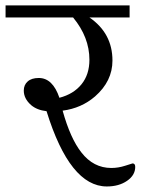

<svg xmlns="http://www.w3.org/2000/svg" viewBox="-33 -670 513 700"><path d="M460 -61.5Q460 -74.2 450.2 -74.2Q449.2 -74.2 423.8 -65.9Q398.4 -57.6 373 -57.6Q307.6 -57.6 263.7 -114.3Q223.6 -165 195.3 -266.6Q263.7 -275.4 313.5 -318.4Q377 -374 377 -449.2Q377 -548.8 293 -606.4H439.5V-650.4H-12.7V-606.4H233.4Q293 -534.2 293 -452.1Q293 -398.4 264.2 -362.8Q235.4 -327.1 183.6 -313.5Q159.2 -385.7 108.4 -385.7Q82 -385.7 67.9 -373Q53.7 -360.4 53.7 -339.8Q53.7 -310.5 80.1 -287.1Q101.6 -268.6 136.7 -264.6Q221.7 9.8 356.4 9.8Q400.4 9.8 430.2 -10.7Q460 -31.2 460 -61.5Z"/></svg>

Font: Kurale
Style: Regular
Weight: 400
Version: 1.0; ttfautohint (v1.3)